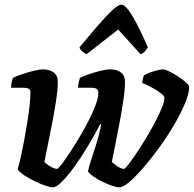

<svg xmlns="http://www.w3.org/2000/svg" viewBox="-20 -794 822 814"><path d="M205 0Q193 0 172 -7Q151 -14 127.5 -25.5Q104 -37 84 -50Q64 -63 55 -76Q62 -101 69.5 -135Q77 -169 84 -207.5Q91 -246 97 -283Q103 -320 106 -350.5Q109 -381 109 -400Q109 -414 101.5 -418Q94 -422 79 -422H27Q27 -433 29.5 -445Q32 -457 35 -464Q49 -471 74 -479.5Q99 -488 124 -494Q149 -500 162 -500Q190 -500 207.5 -487Q225 -474 225 -447Q225 -416 218 -369Q211 -322 201 -271Q191 -220 182 -176Q173 -132 168 -107Q177 -99 186.5 -92.5Q196 -86 205.5 -82Q215 -78 222 -78Q226 -78 240 -96Q254 -114 274 -144Q294 -174 315.5 -210Q337 -246 355.5 -282Q374 -318 385.5 -349Q397 -380 397 -398Q397 -413 389.5 -417.5Q382 -422 366 -422H311Q311 -434 314 -446Q317 -458 319 -464Q333 -471 357.5 -479.5Q382 -488 407 -494Q432 -500 447 -500Q475 -500 492.5 -487Q510 -474 510 -447Q510 -416 503 -369Q496 -322 486.5 -271.5Q477 -221 468 -177Q459 -133 454 -107Q463 -100 472 -93Q481 -86 490 -82Q499 -78 506 -78Q510 -78 524 -96Q538 -114 557.5 -143Q577 -172 598 -206.5Q619 -241 637 -275Q655 -309 666 -336.5Q677 -364 677 -379Q677 -385 668 -393.5Q659 -402 644.5 -411Q630 -420 613.5 -428.5Q597 -437 583 -442Q583 -450 586 -461Q589 -472 590 -474Q598 -480 614.5 -486Q631 -492 647 -496Q663 -500 670 -500Q680 -500 698 -491Q716 -482 735.5 -469.5Q755 -457 768.5 -444.5Q782 -432 782 -426Q782 -398 764.5 -356Q747 -314 719 -266Q691 -218 657 -171Q623 -124 589.5 -85Q556 -46 529 -23Q502 0 486 0Q475 0 455.5 -6.5Q436 -13 415.5 -23Q395 -33 378 -44.5Q361 -56 353 -67Q356 -84 366.5 -116Q377 -148 389.5 -187.5Q402 -227 409 -267L405 -268Q380 -220 351.5 -172.5Q323 -125 294.5 -86Q266 -47 242.5 -23.5Q219 0 205 0ZM347 -564Q337 -569 328 -577Q319 -585 317 -593Q359 -644 394.5 -685Q430 -726 455.5 -750Q481 -774 494 -774Q508 -774 525.5 -750Q543 -726 564 -685Q585 -644 607 -593Q602 -586 595 -577Q588 -568 576 -564L481 -669Z"/></svg>

Font: Texturina 12pt
Style: Bold Italic
Weight: 700
Italic angle: -11°
Designer: Guillermo Torres Carreño
Foundry: Omnibus-Type
Version: Version 1.002